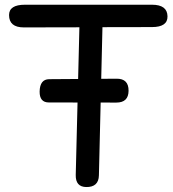

<svg xmlns="http://www.w3.org/2000/svg" viewBox="-20 -752 720 797"><path d="M144.5 -372.1Q145.5 -422.9 184.1 -423.3L463.9 -425.3Q514.2 -425.8 513.7 -375Q513.2 -326.2 462.9 -326.2L182.6 -326.7Q144 -326.7 144.5 -372.1ZM83.5 -732.4H610.8Q674.3 -732.4 675.3 -684.6Q676.3 -639.6 610.8 -639.6L405.3 -639.2L390.6 -24.4Q389.6 25.4 337.4 24.4Q293.5 23.4 294.4 -25.4L309.6 -638.7Q194.3 -638.2 79.1 -638.2Q17.6 -638.2 17.6 -689.5Q17.6 -732.4 83.5 -732.4Z"/></svg>

Font: Comic Relief
Style: Regular
Weight: 400
Designer: Jeff Davis
Foundry: Loudifier
Version: Version 1.0